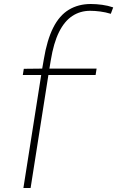

<svg xmlns="http://www.w3.org/2000/svg" viewBox="-20 -730 613 960"><path d="M99 -386 191 -387 199 -433Q215 -530 246 -591.5Q277 -653 324.5 -681.5Q372 -710 434 -710Q461 -710 490.5 -706Q520 -702 546 -693L534 -661Q508 -669 481 -672.5Q454 -676 431 -676Q381 -676 341.5 -650Q302 -624 275 -569.5Q248 -515 234 -429L227 -387H463L458 -355H222L133 210H97L186 -355H94Z"/></svg>

Font: Georama ExtraCondensed Thin ExtraLight
Style: Regular
Weight: 250
Version: Version 1.001